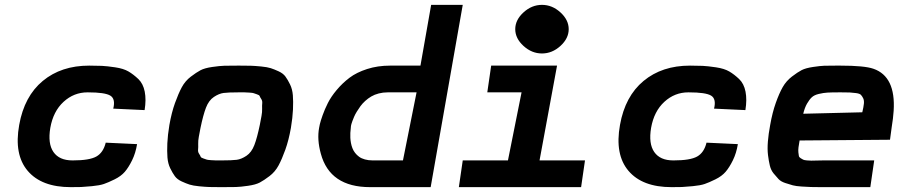

<svg xmlns="http://www.w3.org/2000/svg" viewBox="-20 -770 3748 790"><path d="M271 0Q151 0 94 -67Q37 -134 59 -256Q80 -374 156 -437Q232 -500 347 -500Q379 -500 399.5 -499Q420 -498 454 -493Q488 -488 508.5 -476Q529 -464 549 -445Q569 -426 575.5 -393Q582 -360 575 -317L446 -323Q456 -363 434 -376.5Q412 -390 342 -390H340Q284 -390 241.5 -351Q199 -312 187 -244Q176 -179 200 -144.5Q224 -110 278 -110H280Q348 -110 376.5 -126Q405 -142 415 -183L544 -177Q538 -140 523.5 -110.5Q509 -81 493.5 -63Q478 -45 451.5 -32Q425 -19 407.5 -13Q390 -7 358.5 -4Q327 -1 313.5 -0.5Q300 0 271 0Z M889 0Q859 0 842 -0.5Q825 -1 799.5 -3.5Q774 -6 760 -10.5Q746 -15 727.5 -23.5Q709 -32 699.5 -45Q690 -58 680.5 -77.5Q671 -97 669 -122Q667 -147 668.5 -180.5Q670 -214 677 -256Q686 -307 700 -346Q714 -385 728 -411Q742 -437 765 -454.5Q788 -472 805 -481Q822 -490 853.5 -494.5Q885 -499 903.5 -499.5Q922 -500 960 -500Q963 -500 965 -500Q995 -500 1012 -499.5Q1029 -499 1054.5 -496.5Q1080 -494 1094 -489.5Q1108 -485 1126.5 -476.5Q1145 -468 1154.5 -455Q1164 -442 1173.5 -422.5Q1183 -403 1185 -378Q1187 -353 1185.5 -319.5Q1184 -286 1177 -244Q1168 -193 1154 -154Q1140 -115 1126 -89Q1112 -63 1089 -45.5Q1066 -28 1049 -19Q1032 -10 1000.5 -5.5Q969 -1 950.5 -0.5Q932 0 894 0Q891 0 889 0ZM893 -110Q935 -110 954 -112.5Q973 -115 994 -129Q1015 -143 1026.5 -173Q1038 -203 1049 -256Q1053 -277 1056 -293Q1059 -309 1058.5 -322.5Q1058 -336 1059 -345.5Q1060 -355 1055 -362.5Q1050 -370 1048.5 -374.5Q1047 -379 1037 -382Q1027 -385 1024 -386.5Q1021 -388 1006 -389Q991 -390 986 -390Q981 -390 961 -390Q919 -390 900 -387.5Q881 -385 860 -371Q839 -357 827.5 -327Q816 -297 805 -244Q801 -223 798 -207Q795 -191 795.5 -177.5Q796 -164 795 -154.5Q794 -145 799 -137.5Q804 -130 805.5 -125.5Q807 -121 817 -118Q827 -115 830 -113.5Q833 -112 848 -111Q863 -110 868 -110Q873 -110 893 -110Z M1503 0Q1337 0 1300 -138Q1284 -196 1293 -244Q1293 -246 1296 -259Q1299 -272 1307.5 -296Q1316 -320 1329 -346Q1342 -372 1365.5 -400Q1389 -428 1418 -450Q1447 -472 1490.5 -486Q1534 -500 1585 -500H1710L1754 -750H1884L1752 0ZM1513 -110H1638L1694 -390H1575Q1556 -390 1538.5 -385.5Q1521 -381 1507.5 -373Q1494 -365 1482.5 -354.5Q1471 -344 1463 -333Q1455 -322 1448 -310.5Q1441 -299 1437 -289.5Q1433 -280 1430 -272Q1427 -264 1426 -260L1425 -256L1424 -251Q1424 -246 1423 -239.5Q1422 -233 1421.5 -223Q1421 -213 1421.5 -203Q1422 -193 1424 -182Q1426 -171 1430 -160.5Q1434 -150 1441 -141Q1448 -132 1457.5 -125Q1467 -118 1481.5 -114Q1496 -110 1513 -110Z M2134 -719Q2168 -750 2210 -750Q2252 -750 2286 -719Q2320 -688 2320 -650Q2320 -612 2286 -581Q2252 -550 2210 -550Q2168 -550 2134 -581Q2100 -612 2100 -650Q2100 -688 2134 -719ZM1868 0 1884 -110H2070L2126 -390H1985L2001 -500H2272L2200 -110H2387L2371 0Z M2743 0Q2623 0 2566 -67Q2509 -134 2531 -256Q2552 -374 2628 -437Q2704 -500 2819 -500Q2851 -500 2871.5 -499Q2892 -498 2926 -493Q2960 -488 2980.5 -476Q3001 -464 3021 -445Q3041 -426 3047.5 -393Q3054 -360 3047 -317L2918 -323Q2928 -363 2906 -376.5Q2884 -390 2814 -390H2812Q2756 -390 2713.5 -351Q2671 -312 2659 -244Q2648 -179 2672 -144.5Q2696 -110 2750 -110H2752Q2820 -110 2848.5 -126Q2877 -142 2887 -183L3016 -177Q3010 -140 2995.5 -110.5Q2981 -81 2965.5 -63Q2950 -45 2923.5 -32Q2897 -19 2879.5 -13Q2862 -7 2830.5 -4Q2799 -1 2785.5 -0.5Q2772 0 2743 0Z M3358 0Q3332 0 3317 -0.5Q3302 -1 3278.5 -2.5Q3255 -4 3242 -7.5Q3229 -11 3211 -17Q3193 -23 3183.5 -33Q3174 -43 3163 -56.5Q3152 -70 3147.5 -89Q3143 -108 3140 -132Q3137 -156 3139.5 -187.5Q3142 -219 3149 -256Q3158 -307 3172 -346.5Q3186 -386 3200.5 -411.5Q3215 -437 3238.5 -455Q3262 -473 3278.5 -481.5Q3295 -490 3325.5 -494.5Q3356 -499 3371.5 -499.5Q3387 -500 3421 -500Q3432 -500 3437 -500Q3537 -500 3574 -487Q3666 -455 3657 -314Q3655 -283 3649 -247L3642 -195L3270 -192Q3267 -176 3265.5 -164Q3264 -152 3265 -143Q3266 -134 3267 -128.5Q3268 -123 3274.5 -119Q3281 -115 3285 -113Q3289 -111 3300 -110Q3311 -109 3318 -109Q3325 -109 3341.5 -109.5Q3358 -110 3368 -110H3577L3561 0ZM3285 -302 3528 -308Q3533 -329 3534.5 -343Q3536 -357 3531.5 -366Q3527 -375 3522 -380Q3517 -385 3502 -387Q3487 -389 3476.5 -389.5Q3466 -390 3441 -390Q3436 -390 3433 -390Q3401 -390 3384.5 -389Q3368 -388 3349 -383.5Q3330 -379 3320 -369.5Q3310 -360 3300.5 -343.5Q3291 -327 3285 -302Z"/></svg>

Font: Hermit
Style: Bold Italic
Weight: 700
Italic angle: -10°
Designer: Pablo Caro
Version: Version 2.000;PS 002.000;hotconv 1.0.88;makeotf.lib2.5.64775